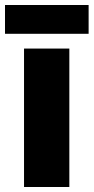

<svg xmlns="http://www.w3.org/2000/svg" viewBox="-35 -747 374 767"><path d="M242 0H61V-553H242ZM319 -727V-612H-15V-727Z"/></svg>

Font: Noto Sans Lao UI SemCond Blk
Style: Regular
Weight: 900
Width: 4
Designer: Monotype Design Team
Foundry: Monotype Imaging Inc.
Version: Version 2.000; ttfautohint (v1.8.4.7-5d5b)